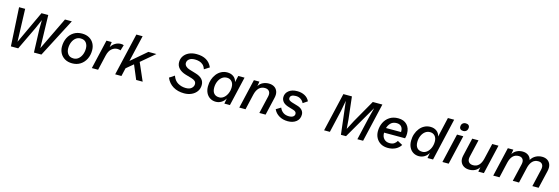

<svg xmlns="http://www.w3.org/2000/svg" viewBox="39 -1943 9239 3171"><g transform="rotate(15 4658.5 -357.0)"><path d="M158 0 121 -660H225L244 -102L504 -660H620L635 -98L906 -660H1023L680 0H552L538 -396L540 -550H539L472 -396L283 0Z M1206 9Q1132 9 1080 -21.5Q1028 -52 1000.5 -103Q973 -154 973 -216Q973 -300 1006 -366.5Q1039 -433 1099 -471Q1159 -509 1240 -509Q1313 -509 1365 -479Q1417 -449 1444 -398Q1471 -347 1471 -284Q1471 -200 1438 -134Q1405 -68 1345.5 -29.5Q1286 9 1206 9ZM1208 -75Q1253 -75 1288 -103Q1323 -131 1343.5 -179Q1364 -227 1364 -287Q1364 -345 1333 -385Q1302 -425 1237 -425Q1192 -425 1156.5 -397.5Q1121 -370 1100.5 -322Q1080 -274 1080 -214Q1080 -156 1111.5 -115.5Q1143 -75 1208 -75Z M1542 0 1658 -500H1748L1737 -410Q1764 -457 1808.5 -483.5Q1853 -510 1903 -510Q1934 -510 1953 -501L1924 -405Q1914 -409 1901.5 -412Q1889 -415 1870 -415Q1816 -415 1772 -377.5Q1728 -340 1709 -259L1649 0Z M2512 -500 2279 -303 2411 0H2300L2199 -240L2080 -140L2048 0H1941L2109 -725H2216L2111 -274L2375 -500Z M3120 9Q3011 9 2931.5 -38.5Q2852 -86 2813 -177L2900 -235Q2928 -154 2989.5 -118.5Q3051 -83 3125 -83Q3190 -83 3223 -114Q3256 -145 3256 -184Q3256 -216 3234.5 -235Q3213 -254 3172 -266L3068 -296Q2994 -318 2951 -362Q2908 -406 2908 -469Q2908 -527 2939 -573Q2970 -619 3025.5 -645Q3081 -671 3156 -671Q3354 -671 3422 -515L3334 -459Q3319 -507 3290.5 -532.5Q3262 -558 3226 -568Q3190 -578 3152 -578Q3086 -578 3053 -550Q3020 -522 3020 -483Q3020 -453 3044 -429Q3068 -405 3109 -393L3222 -359Q3368 -315 3368 -199Q3368 -135 3334.5 -88.5Q3301 -42 3245 -16.5Q3189 9 3120 9Z M3661 8Q3606 8 3563 -18.5Q3520 -45 3496 -93Q3472 -141 3472 -206Q3472 -268 3490.5 -322.5Q3509 -377 3542.5 -419.5Q3576 -462 3622.5 -486Q3669 -510 3724 -510Q3786 -510 3829.5 -478.5Q3873 -447 3886 -389L3912 -500H4019L3903 0H3808L3825 -93Q3800 -46 3756.5 -19Q3713 8 3661 8ZM3698 -77Q3741 -77 3776.5 -106.5Q3812 -136 3833.5 -185.5Q3855 -235 3855 -293Q3855 -353 3823.5 -388.5Q3792 -424 3740 -424Q3691 -424 3654.5 -394.5Q3618 -365 3597.5 -316.5Q3577 -268 3577 -212Q3577 -147 3608 -112Q3639 -77 3698 -77Z M4063 0 4179 -500H4273L4260 -420Q4286 -465 4332.5 -487.5Q4379 -510 4433 -510Q4489 -510 4528 -485.5Q4567 -461 4583 -415Q4599 -369 4584 -306L4513 0H4406L4476 -300Q4489 -357 4464.5 -389.5Q4440 -422 4389 -422Q4328 -422 4288.5 -382Q4249 -342 4231 -265L4170 0Z M4893 11Q4808 11 4744 -27Q4680 -65 4651 -130L4732 -179Q4753 -128 4793 -100.5Q4833 -73 4891 -73Q4937 -73 4962 -91Q4987 -109 4987 -139Q4987 -180 4930 -196L4850 -220Q4784 -239 4752.5 -274Q4721 -309 4721 -356Q4721 -422 4774.5 -466Q4828 -510 4920 -510Q4993 -510 5049 -480Q5105 -450 5131 -393L5054 -341Q5037 -379 5001.5 -403Q4966 -427 4918 -427Q4869 -427 4845 -410.5Q4821 -394 4821 -366Q4821 -341 4840 -328Q4859 -315 4885 -307L4982 -278Q5034 -263 5063 -230.5Q5092 -198 5092 -154Q5092 -77 5036.5 -33Q4981 11 4893 11Z M5513 0 5666 -660H5812L5856 -277L5868 -121H5869L5950 -276L6169 -660H6333L6180 0H6082L6170 -382L6216 -562H6214L5888 0H5801L5734 -560H5733L5700 -382L5612 0Z M6604 9Q6533 9 6482 -20.5Q6431 -50 6403 -101Q6375 -152 6375 -216Q6375 -296 6407 -362.5Q6439 -429 6499.5 -469Q6560 -509 6647 -509Q6744 -509 6797.5 -452Q6851 -395 6851 -302Q6851 -282 6848.5 -261Q6846 -240 6839 -219H6480Q6480 -216 6480 -212Q6480 -150 6516 -112.5Q6552 -75 6612 -75Q6659 -75 6688.5 -94.5Q6718 -114 6736 -146L6822 -100Q6791 -49 6734.5 -20Q6678 9 6604 9ZM6642 -425Q6578 -425 6542 -388.5Q6506 -352 6491 -301H6748Q6748 -309 6748 -318Q6748 -367 6720 -396Q6692 -425 6642 -425Z M7134 8Q7079 8 7036 -18.5Q6993 -45 6969 -93Q6945 -141 6945 -206Q6945 -268 6963.5 -322.5Q6982 -377 7015.5 -419.5Q7049 -462 7095.5 -486Q7142 -510 7197 -510Q7259 -510 7302.5 -478.5Q7346 -447 7359 -389L7436 -725H7543L7376 0H7281L7298 -93Q7273 -46 7229.5 -19Q7186 8 7134 8ZM7170 -77Q7214 -77 7250 -106.5Q7286 -136 7307 -185.5Q7328 -235 7328 -293Q7328 -353 7296.5 -388.5Q7265 -424 7213 -424Q7164 -424 7127.5 -394.5Q7091 -365 7070.5 -316.5Q7050 -268 7050 -212Q7050 -147 7081 -112Q7112 -77 7170 -77Z M7734 -584Q7704 -584 7686 -600Q7668 -616 7670 -644Q7671 -679 7692 -698Q7713 -717 7745 -717Q7776 -717 7793.5 -701.5Q7811 -686 7810 -659Q7808 -622 7787 -603Q7766 -584 7734 -584ZM7759 -500 7643 0H7536L7652 -500Z M7996 8Q7941 8 7901 -16Q7861 -40 7843.5 -85Q7826 -130 7841 -194L7912 -500H8019L7950 -203Q7936 -143 7961.5 -111.5Q7987 -80 8038 -80Q8098 -80 8136 -119Q8174 -158 8192 -235L8254 -500H8361L8245 0H8150L8164 -80Q8138 -36 8093.5 -14Q8049 8 7996 8Z M8405 0 8521 -500H8615L8602 -420Q8628 -465 8673.5 -487.5Q8719 -510 8773 -510Q8828 -510 8867.5 -483Q8907 -456 8919 -406Q8950 -458 8999.5 -484Q9049 -510 9107 -510Q9160 -510 9198 -485.5Q9236 -461 9251.5 -415Q9267 -369 9252 -304L9181 0H9074L9143 -298Q9157 -357 9134.5 -389.5Q9112 -422 9064 -422Q9006 -422 8969 -386.5Q8932 -351 8912 -283L8846 0H8739L8809 -298Q8823 -357 8800.5 -389.5Q8778 -422 8729 -422Q8668 -422 8629.5 -382Q8591 -342 8573 -265L8512 0Z"/></g></svg>

Font: Work Sans Medium
Style: Italic
Weight: 500
Italic angle: -13°
Designer: Wei Huang
Foundry: Wei Huang
Version: Version 2.012; ttfautohint (v1.8.3)